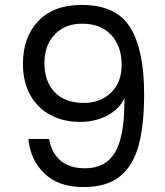

<svg xmlns="http://www.w3.org/2000/svg" viewBox="-20 -757 670 778"><path d="M179 -194Q189 -137 225.5 -106Q262 -75 324 -75Q407 -75 445.5 -138.5Q484 -202 484 -344Q484 -352 484 -359Q463 -314 414 -288.5Q365 -263 305 -263Q238 -263 185.5 -290.5Q133 -318 103 -371Q73 -424 73 -499Q73 -606 135 -671.5Q197 -737 311 -737Q451 -737 507.5 -646Q564 -555 564 -375Q564 -249 541.5 -167Q519 -85 465.5 -42Q412 1 319 1Q217 1 160 -54Q103 -109 95 -194ZM320 -340Q387 -340 430 -381.5Q473 -423 473 -494Q473 -569 431 -615Q389 -661 313 -661Q243 -661 201.5 -617Q160 -573 160 -501Q160 -428 201 -384Q242 -340 320 -340Z"/></svg>

Font: DVN-Poppins
Style: Regular
Weight: 400
Designer: Ninad Kale (Devanagari), Jonny Pinhorn (Latin)
Foundry: Indian Type Foundry
Version: 4.004